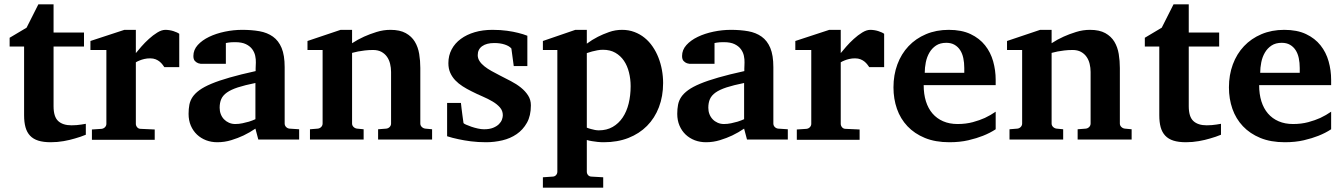

<svg xmlns="http://www.w3.org/2000/svg" viewBox="-20 -636 6117 875"><path d="M371.1 -22Q347.7 -12.2 321.3 -4.9Q298.8 2 270.3 7.1Q241.7 12.2 210.9 12.2Q177.7 12.2 154.5 4.9Q131.3 -2.4 116.9 -17.8Q102.5 -33.2 96.2 -56.2Q89.8 -79.1 89.8 -110.8V-423.8H23.9V-463.9L101.1 -509.8L154.8 -616.2H224.1V-487.8H362.8V-423.8H224.1V-151.9Q224.1 -104 245.1 -84.5Q266.1 -64.9 306.2 -64.9Q317.9 -64.9 329.6 -65.9Q341.3 -66.9 350.6 -68.4Q361.3 -69.8 371.1 -71.8Z M729 -330.1Q725.6 -335 720.5 -341.8Q715.3 -348.6 707.8 -355Q700.2 -361.3 689.5 -365.7Q678.7 -370.1 664.1 -370.1Q649.9 -370.1 637.7 -367.2Q625.5 -364.3 617.2 -360.8Q606.9 -356.9 599.1 -352.1V-71.8Q599.1 -63 605.2 -55.9Q611.3 -48.8 621.1 -48.8L685.1 -45.9V1H398.9V-45.9L442.9 -48.8Q452.1 -49.8 458.5 -56.4Q464.8 -63 464.8 -71.8V-408.2H392.1V-449.2L546.9 -500H599.1V-394Q608.4 -405.8 624.3 -423.8Q640.1 -441.9 658.7 -458.7Q677.2 -475.6 697 -487.8Q716.8 -500 733.9 -500Q742.7 -500 752 -498.5Q761.2 -497.1 769.8 -494.4Q778.3 -491.7 785.4 -488.5Q792.5 -485.4 796.9 -481.9V-330.1Z M1157.2 0 1144 -49.8Q1118.2 -32.2 1089.8 -18.6Q1064.9 -6.8 1034.2 2.7Q1003.4 12.2 970.2 12.2Q942.9 12.2 919.2 3.2Q895.5 -5.9 877.7 -22.7Q859.9 -39.6 849.6 -63.5Q839.4 -87.4 839.4 -117.2Q839.4 -139.6 843 -158.7Q846.7 -177.7 857.7 -194.1Q868.7 -210.4 889.2 -225.3Q909.7 -240.2 943.6 -254.4Q977.5 -268.6 1026.9 -282.7Q1076.2 -296.9 1145 -312V-324.2Q1145 -331.5 1145.5 -337.4Q1145.5 -344.2 1146 -351.1Q1146.5 -365.2 1143.1 -381.6Q1139.6 -397.9 1129.4 -411.9Q1119.1 -425.8 1100.6 -434.8Q1082 -443.8 1052.2 -443.8Q1042 -443.8 1033.9 -443.4Q1025.9 -442.9 1020.5 -441.9Q1014.2 -440.9 1009.3 -439.9V-345.2H906.2Q893.6 -344.2 883.8 -347.7Q875.5 -350.6 868.4 -357.9Q861.3 -365.2 861.3 -380.9Q861.3 -408.7 881.1 -430.7Q900.9 -452.6 932.9 -468Q964.8 -483.4 1004.6 -491.7Q1044.4 -500 1084 -500Q1127 -500 1162.6 -493.7Q1198.2 -487.3 1223.9 -469Q1249.5 -450.7 1263.4 -417.5Q1277.3 -384.3 1277.3 -330.1V-73.2Q1277.3 -64 1283.7 -57.4Q1290 -50.8 1299.3 -49.8L1343.3 -46.9V0ZM1144 -257.8Q1095.7 -248 1064.2 -237.8Q1032.7 -227.5 1014.2 -214.4Q995.6 -201.2 988.3 -184.3Q981 -167.5 981 -145Q981 -129.4 986.1 -116Q991.2 -102.5 1000.7 -92.5Q1010.3 -82.5 1023.4 -76.7Q1036.6 -70.8 1052.2 -70.8Q1068.4 -70.8 1084.7 -74.2Q1101.1 -77.6 1114.3 -81.5Q1129.9 -86.4 1144 -92.8Z M1703.1 0V-46.9L1740.2 -49.8Q1749.5 -50.8 1755.9 -57.4Q1762.2 -64 1762.2 -73.2V-308.1Q1762.2 -327.1 1757.8 -345.2Q1753.4 -363.3 1743.7 -377.2Q1733.9 -391.1 1718.3 -399.7Q1702.6 -408.2 1680.2 -408.2Q1659.7 -408.2 1642.1 -406Q1624.5 -403.8 1611.8 -401.4Q1596.7 -398.4 1584.5 -395V-73.2Q1584.5 -64 1591.3 -57.4Q1598.1 -50.8 1607.4 -49.8L1637.2 -46.9V0H1392.6V-46.9L1428.2 -49.8Q1437.5 -50.8 1443.8 -57.4Q1450.2 -64 1450.2 -73.2V-408.2H1381.3V-449.2L1532.2 -500H1584.5V-439Q1610.4 -456.1 1639.6 -469.2Q1664.6 -480.5 1695.8 -490.2Q1727.1 -500 1759.3 -500Q1802.2 -500 1829.1 -485.1Q1856 -470.2 1870.6 -445.8Q1885.3 -421.4 1890.4 -390.1Q1895.5 -358.9 1895.5 -326.2V-73.2Q1895.5 -64 1902.3 -57.4Q1909.2 -50.8 1918.5 -49.8L1949.2 -46.9V0Z M2383.3 -335H2321.3L2310.5 -415Q2300.8 -426.3 2280.3 -433.1Q2259.8 -439.9 2232.4 -439.9Q2197.3 -439.9 2177.2 -425.5Q2157.2 -411.1 2157.2 -384.8Q2157.2 -370.1 2165.5 -357.4Q2173.8 -344.7 2188 -333.5Q2202.1 -322.3 2220.2 -312.3Q2238.3 -302.2 2258.3 -292Q2283.2 -279.3 2308.6 -266.1Q2334 -252.9 2354 -236.8Q2374 -220.7 2386.7 -200.9Q2399.4 -181.2 2399.4 -155.8Q2399.4 -108.4 2381.3 -76.4Q2363.3 -44.4 2334.5 -24.7Q2305.7 -4.9 2269 3.7Q2232.4 12.2 2195.3 12.2Q2158.2 12.2 2126.2 8.1Q2094.2 3.9 2069.8 -1.5Q2041.5 -7.3 2017.6 -15.1V-167H2080.6Q2081.5 -156.7 2083.5 -141.1Q2085.4 -125.5 2087.4 -110.8Q2089.4 -93.8 2092.3 -75.2Q2093.3 -72.8 2103.5 -68.1Q2113.8 -63.5 2127.9 -58.6Q2142.1 -53.7 2157.7 -50.3Q2173.3 -46.9 2185.5 -46.9Q2210.9 -46.9 2227.5 -53.7Q2244.1 -60.5 2253.9 -70.3Q2263.7 -80.1 2267.6 -91.1Q2271.5 -102.1 2271.5 -110.8Q2271.5 -131.3 2258.5 -146.2Q2245.6 -161.1 2225.1 -173.3Q2204.6 -185.5 2179 -196.5Q2153.3 -207.5 2128.4 -220.2Q2107.4 -230.5 2088.4 -242.7Q2069.3 -254.9 2054.9 -270Q2040.5 -285.2 2032 -304.2Q2023.4 -323.2 2023.4 -348.1Q2023.4 -382.8 2038.3 -410.9Q2053.2 -439 2080.1 -458.7Q2106.9 -478.5 2143.6 -489.3Q2180.2 -500 2224.1 -500Q2261.2 -500 2290.8 -495.8Q2320.3 -491.7 2340.8 -486.3Q2364.7 -480.5 2383.3 -473.1Z M2854 -243.2Q2854 -275.9 2846.4 -306.2Q2838.9 -336.4 2823.5 -359.1Q2808.1 -381.8 2784.4 -395.5Q2760.7 -409.2 2728 -409.2Q2714.8 -409.2 2701.9 -406.7Q2689 -404.3 2678.2 -401.4Q2665.5 -397.9 2654.3 -394V-54.2Q2664.1 -50.3 2673.8 -47.9Q2682.1 -45.4 2691.4 -43.7Q2700.7 -42 2709 -42Q2745.1 -42 2772.2 -57.6Q2799.3 -73.2 2817.6 -100.3Q2835.9 -127.4 2845 -164.3Q2854 -201.2 2854 -243.2ZM3002 -257.8Q3002 -197.3 2982.9 -147.5Q2963.9 -97.7 2928.7 -62.3Q2893.6 -26.9 2843.8 -7.3Q2793.9 12.2 2731.9 12.2Q2716.8 12.2 2703.1 10.7Q2689.5 9.3 2678.2 7.3Q2665.5 5.4 2654.3 2V146Q2654.3 155.8 2660.4 162.4Q2666.5 168.9 2676.3 168.9L2729 171.9V219.2H2454.1V171.9L2498 168.9Q2507.3 168.9 2513.7 162.4Q2520 155.8 2520 146V-408.2H2454.1V-449.2L2602.1 -500H2654.3V-437Q2677.7 -454.6 2704.6 -468.3Q2727.5 -480 2755.9 -490Q2784.2 -500 2814.9 -500Q2845.2 -500 2871.1 -490.2Q2897 -480.5 2917.7 -463.6Q2938.5 -446.8 2954.3 -423.6Q2970.2 -400.4 2980.7 -373.5Q2991.2 -346.7 2996.6 -317.1Q3002 -287.6 3002 -257.8Z M3384.3 0 3371.1 -49.8Q3345.2 -32.2 3316.9 -18.6Q3292 -6.8 3261.2 2.7Q3230.5 12.2 3197.3 12.2Q3169.9 12.2 3146.2 3.2Q3122.6 -5.9 3104.7 -22.7Q3086.9 -39.6 3076.7 -63.5Q3066.4 -87.4 3066.4 -117.2Q3066.4 -139.6 3070.1 -158.7Q3073.7 -177.7 3084.7 -194.1Q3095.7 -210.4 3116.2 -225.3Q3136.7 -240.2 3170.7 -254.4Q3204.6 -268.6 3253.9 -282.7Q3303.2 -296.9 3372.1 -312V-324.2Q3372.1 -331.5 3372.6 -337.4Q3372.6 -344.2 3373 -351.1Q3373.5 -365.2 3370.1 -381.6Q3366.7 -397.9 3356.4 -411.9Q3346.2 -425.8 3327.6 -434.8Q3309.1 -443.8 3279.3 -443.8Q3269 -443.8 3261 -443.4Q3252.9 -442.9 3247.6 -441.9Q3241.2 -440.9 3236.3 -439.9V-345.2H3133.3Q3120.6 -344.2 3110.8 -347.7Q3102.5 -350.6 3095.5 -357.9Q3088.4 -365.2 3088.4 -380.9Q3088.4 -408.7 3108.2 -430.7Q3127.9 -452.6 3159.9 -468Q3191.9 -483.4 3231.7 -491.7Q3271.5 -500 3311 -500Q3354 -500 3389.6 -493.7Q3425.3 -487.3 3450.9 -469Q3476.6 -450.7 3490.5 -417.5Q3504.4 -384.3 3504.4 -330.1V-73.2Q3504.4 -64 3510.7 -57.4Q3517.1 -50.8 3526.4 -49.8L3570.3 -46.9V0ZM3371.1 -257.8Q3322.8 -248 3291.3 -237.8Q3259.8 -227.5 3241.2 -214.4Q3222.7 -201.2 3215.3 -184.3Q3208 -167.5 3208 -145Q3208 -129.4 3213.1 -116Q3218.3 -102.5 3227.8 -92.5Q3237.3 -82.5 3250.5 -76.7Q3263.7 -70.8 3279.3 -70.8Q3295.4 -70.8 3311.8 -74.2Q3328.1 -77.6 3341.3 -81.5Q3356.9 -86.4 3371.1 -92.8Z M3941.4 -330.1Q3938 -335 3932.9 -341.8Q3927.7 -348.6 3920.2 -355Q3912.6 -361.3 3901.9 -365.7Q3891.1 -370.1 3876.5 -370.1Q3862.3 -370.1 3850.1 -367.2Q3837.9 -364.3 3829.6 -360.8Q3819.3 -356.9 3811.5 -352.1V-71.8Q3811.5 -63 3817.6 -55.9Q3823.7 -48.8 3833.5 -48.8L3897.5 -45.9V1H3611.3V-45.9L3655.3 -48.8Q3664.6 -49.8 3670.9 -56.4Q3677.2 -63 3677.2 -71.8V-408.2H3604.5V-449.2L3759.3 -500H3811.5V-394Q3820.8 -405.8 3836.7 -423.8Q3852.5 -441.9 3871.1 -458.7Q3889.6 -475.6 3909.4 -487.8Q3929.2 -500 3946.3 -500Q3955.1 -500 3964.4 -498.5Q3973.6 -497.1 3982.2 -494.4Q3990.7 -491.7 3997.8 -488.5Q4004.9 -485.4 4009.3 -481.9V-330.1Z M4374.5 -326.2Q4374.5 -350.1 4370.1 -371.1Q4365.7 -392.1 4355.7 -407.5Q4345.7 -422.9 4330.1 -431.9Q4314.5 -440.9 4292.5 -440.9Q4264.6 -440.9 4245.8 -428.5Q4227.1 -416 4215.6 -396.2Q4204.1 -376.5 4199.2 -352.1Q4194.3 -327.6 4194.3 -304.2H4374.5ZM4517.6 -46.9Q4491.7 -29.8 4459.5 -17.1Q4431.6 -5.9 4393.1 3.2Q4354.5 12.2 4306.6 12.2Q4242.7 12.2 4195.1 -7.3Q4147.5 -26.9 4115.5 -60.8Q4083.5 -94.7 4067.6 -140.1Q4051.8 -185.5 4051.8 -237.8Q4051.8 -294.4 4069.6 -342.5Q4087.4 -390.6 4120.4 -425.5Q4153.3 -460.4 4200 -480.2Q4246.6 -500 4303.7 -500Q4362.3 -500 4403.1 -480.7Q4443.8 -461.4 4469.2 -429.4Q4494.6 -397.5 4506.1 -356.4Q4517.6 -315.4 4517.6 -272V-248H4189.5Q4189.5 -207 4199.7 -174.3Q4210 -141.6 4229.7 -118.7Q4249.5 -95.7 4278.3 -83.3Q4307.1 -70.8 4343.8 -70.8Q4381.8 -70.8 4413.3 -79.3Q4444.8 -87.9 4468.3 -98.6Q4495.1 -111.3 4517.6 -127Z M4891.1 0V-46.9L4928.2 -49.8Q4937.5 -50.8 4943.8 -57.4Q4950.2 -64 4950.2 -73.2V-308.1Q4950.2 -327.1 4945.8 -345.2Q4941.4 -363.3 4931.6 -377.2Q4921.9 -391.1 4906.2 -399.7Q4890.6 -408.2 4868.2 -408.2Q4847.7 -408.2 4830.1 -406Q4812.5 -403.8 4799.8 -401.4Q4784.7 -398.4 4772.5 -395V-73.2Q4772.5 -64 4779.3 -57.4Q4786.1 -50.8 4795.4 -49.8L4825.2 -46.9V0H4580.6V-46.9L4616.2 -49.8Q4625.5 -50.8 4631.8 -57.4Q4638.2 -64 4638.2 -73.2V-408.2H4569.3V-449.2L4720.2 -500H4772.5V-439Q4798.3 -456.1 4827.6 -469.2Q4852.5 -480.5 4883.8 -490.2Q4915 -500 4947.3 -500Q4990.2 -500 5017.1 -485.1Q5043.9 -470.2 5058.6 -445.8Q5073.2 -421.4 5078.4 -390.1Q5083.5 -358.9 5083.5 -326.2V-73.2Q5083.5 -64 5090.3 -57.4Q5097.2 -50.8 5106.4 -49.8L5137.2 -46.9V0Z M5544.4 -22Q5521 -12.2 5494.6 -4.9Q5472.2 2 5443.6 7.1Q5415 12.2 5384.3 12.2Q5351.1 12.2 5327.9 4.9Q5304.7 -2.4 5290.3 -17.8Q5275.9 -33.2 5269.5 -56.2Q5263.2 -79.1 5263.2 -110.8V-423.8H5197.3V-463.9L5274.4 -509.8L5328.1 -616.2H5397.5V-487.8H5536.1V-423.8H5397.5V-151.9Q5397.5 -104 5418.5 -84.5Q5439.5 -64.9 5479.5 -64.9Q5491.2 -64.9 5502.9 -65.9Q5514.6 -66.9 5523.9 -68.4Q5534.7 -69.8 5544.4 -71.8Z M5903.3 -326.2Q5903.3 -350.1 5898.9 -371.1Q5894.5 -392.1 5884.5 -407.5Q5874.5 -422.9 5858.9 -431.9Q5843.3 -440.9 5821.3 -440.9Q5793.5 -440.9 5774.7 -428.5Q5755.9 -416 5744.4 -396.2Q5732.9 -376.5 5728 -352.1Q5723.1 -327.6 5723.1 -304.2H5903.3ZM6046.4 -46.9Q6020.5 -29.8 5988.3 -17.1Q5960.4 -5.9 5921.9 3.2Q5883.3 12.2 5835.4 12.2Q5771.5 12.2 5723.9 -7.3Q5676.3 -26.9 5644.3 -60.8Q5612.3 -94.7 5596.4 -140.1Q5580.6 -185.5 5580.6 -237.8Q5580.6 -294.4 5598.4 -342.5Q5616.2 -390.6 5649.2 -425.5Q5682.1 -460.4 5728.8 -480.2Q5775.4 -500 5832.5 -500Q5891.1 -500 5931.9 -480.7Q5972.7 -461.4 5998 -429.4Q6023.4 -397.5 6034.9 -356.4Q6046.4 -315.4 6046.4 -272V-248H5718.3Q5718.3 -207 5728.5 -174.3Q5738.8 -141.6 5758.5 -118.7Q5778.3 -95.7 5807.1 -83.3Q5835.9 -70.8 5872.6 -70.8Q5910.6 -70.8 5942.1 -79.3Q5973.6 -87.9 5997.1 -98.6Q6023.9 -111.3 6046.4 -127Z"/></svg>

Font: Charis SIL APac
Style: Bold
Weight: 700
Foundry: SIL International
Version: Version 5.000